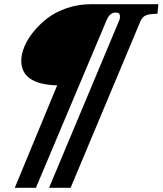

<svg xmlns="http://www.w3.org/2000/svg" viewBox="-20 -741 762 900"><path d="M49.3 139.2 248 -340.8Q79.6 -345.7 79.6 -456.5Q79.6 -485.4 93.5 -520.3Q107.4 -555.2 135.7 -590.6Q164.1 -626 201.9 -655.3Q239.7 -684.6 293.2 -702.9Q346.7 -721.2 405.3 -721.2H722.2L717.8 -676.3Q679.7 -676.3 663.1 -668.7Q646.5 -661.1 637.7 -640.1L311 139.2H210L539.1 -646Q542.5 -653.3 542.5 -662.6Q542.5 -673.3 538.1 -677.7Q533.7 -682.1 521 -682.1Q495.1 -682.1 479.5 -646L148.4 139.2Z"/></svg>

Font: Elstob Grade
Style: Italic
Weight: 400
Italic angle: -20°
Designer: Peter S. Baker
Version: Version 1.015